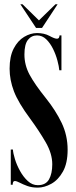

<svg xmlns="http://www.w3.org/2000/svg" viewBox="-20 -866 358 900"><path d="M157 13.5Q129.5 13.5 108.2 5.8Q87 -2 72.2 -9.8Q57.5 -17.5 49.5 -17.5Q39.5 -17.5 39.5 0H30.5V-165H40.5Q41.5 -148 50 -120.2Q58.5 -92.5 74 -64.5Q89.5 -36.5 110.5 -17.2Q131.5 2 157 2Q194.5 2 209.8 -25.2Q225 -52.5 225 -96Q225 -146 194 -199.5Q163 -253 121.5 -309.5Q65.5 -385 45.2 -438.2Q25 -491.5 25 -544Q25 -601.5 44.2 -638.5Q63.5 -675.5 93.2 -693.2Q123 -711 153.5 -711Q187.5 -711 211.8 -697.8Q236 -684.5 247 -684.5Q258.5 -684.5 259 -700H268V-536.5H258Q256.5 -554.5 249.2 -582Q242 -609.5 228.8 -636.5Q215.5 -663.5 196.8 -681.8Q178 -700 153.5 -700Q127.5 -700 111 -679.2Q94.5 -658.5 94.5 -610.5Q94.5 -560.5 119 -515.2Q143.5 -470 194.5 -406.5Q241 -348.5 269 -290Q297 -231.5 297 -164Q297 -101 275 -61.8Q253 -22.5 220.5 -4.5Q188 13.5 157 13.5ZM149 -735 75.5 -846H85.5L162.5 -770.5L240 -846H250L177 -735Z"/></svg>

Font: Imbue 100pt SemiBold
Style: Regular
Weight: 600
Designer: Tyler Finck
Foundry: Etcetera Type Company
Version: Version 1.102; ttfautohint (v1.8.3)